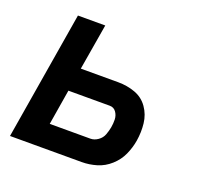

<svg xmlns="http://www.w3.org/2000/svg" viewBox="-99 -638 774 746"><g transform="rotate(20 288.0 -265.0)"><path d="M14 0H311Q341 0 371.5 -9Q402 -18 427 -40.5Q452 -63 465 -92Q478 -121 483 -151Q489 -188 485 -223.5Q481 -259 461 -287.5Q441 -316 408 -328Q375 -340 338 -340H183L215 -530H102ZM143 -97 167 -243H338Q355 -243 364.5 -229.5Q374 -216 374.5 -199.5Q375 -183 372 -166Q369 -150 363 -134Q357 -118 342 -107.5Q327 -97 311 -97Z"/></g></svg>

Font: Iosevka Sparkle SmBdObl
Style: Regular
Weight: 600
Italic angle: -9°
Designer: Belleve Invis
Foundry: Belleve Invis
Version: Version 4.5.0; ttfautohint (v1.8.3)